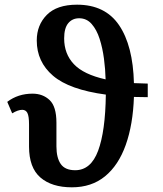

<svg xmlns="http://www.w3.org/2000/svg" viewBox="-20 -790 698 820"><path d="M287 10Q201 10 152.5 -32Q104 -74 104 -164V-258Q104 -294 97 -307.5Q90 -321 75 -321Q57 -321 32 -306L11 -355Q57 -390 119 -390Q163 -390 192 -362.5Q221 -335 221 -266V-165Q221 -116 239.5 -89.5Q258 -63 301 -63Q368 -63 399 -146Q430 -229 432 -386Q276 -407 206.5 -466.5Q137 -526 137 -617Q137 -683 180 -726.5Q223 -770 309 -770Q429 -770 488.5 -682.5Q548 -595 552 -435Q580 -434 611 -433V-375Q580 -375 552 -376Q548 -258 517 -171Q486 -84 428.5 -37Q371 10 287 10ZM254 -626Q254 -560 295.5 -516Q337 -472 431 -451Q430 -494 424 -539.5Q418 -585 405.5 -624Q393 -663 371.5 -687.5Q350 -712 318 -712Q289 -712 271.5 -691Q254 -670 254 -626Z"/></svg>

Font: Noto Serif Condensed SemiBold
Style: Regular
Weight: 600
Width: 3
Designer: Monotype Design Team
Foundry: Monotype Imaging Inc.
Version: Version 2.013